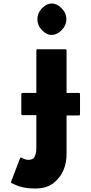

<svg xmlns="http://www.w3.org/2000/svg" viewBox="-20 -797 521 1099"><path d="M188 -511V-265H106L102 -261V-142L106 -138H188V50C188 76 183 94 174 107V108C167 114 155 118 143 118C124 118 107 108 99 104L95 108L42 247L46 251C71 262 102 282 183 282C238 282 276 264 303 236L310 228C347 190 361 135 361 84V-136H434L438 -140V-261L434 -265H361V-511L357 -515H192ZM217 -628 224 -621C237 -607 256 -597 276 -597C295 -597 313 -606 328 -620L336 -628C351 -643 360 -664 360 -687C360 -710 351 -731 336 -746L329 -753C315 -767 296 -777 276 -777C257 -777 239 -768 225 -754L217 -746C203 -731 194 -710 194 -687C194 -664 203 -643 217 -628Z"/></svg>

Font: Hussar Woodtype
Style: Bd
Weight: 900
Foundry: Cannot Into Space Fonts
Version: Version 1.07